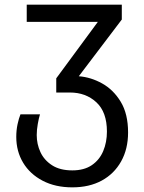

<svg xmlns="http://www.w3.org/2000/svg" viewBox="-20 -556 621 826"><path d="M291 250Q218 250 163.5 221.5Q109 193 79.5 144Q50 95 50 33Q50 4 55.5 -21.5Q61 -47 68 -64H152Q147 -48 142.5 -22.5Q138 3 138 25Q138 64 154 98.5Q170 133 204 155Q238 177 291 177Q342 177 375 154.5Q408 132 424 94Q440 56 440 10Q440 -74 394.5 -116Q349 -158 281 -158H222V-219L401 -462H95V-536H504V-472L319 -228Q371 -224 419.5 -197Q468 -170 499.5 -118Q531 -66 531 14Q531 85 501 138.5Q471 192 417.5 221Q364 250 291 250Z"/></svg>

Font: Noto Sans Living
Style: Regular
Weight: 400
Designer: Monotype Design Team
Foundry: Monotype Imaging Inc.
Version: Version 2.013; ttfautohint (v1.8.4.7-5d5b)